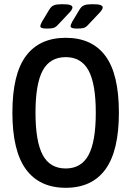

<svg xmlns="http://www.w3.org/2000/svg" viewBox="-20 -887 624 914"><path d="M293 7Q168 7 103.5 -81Q39 -169 39 -351Q39 -534 103.5 -620.5Q168 -707 293 -707Q418 -707 482 -620.5Q546 -534 546 -351Q546 -169 482 -81Q418 7 293 7ZM293 -85Q367 -85 401.5 -149Q436 -213 436 -351Q436 -488 401.5 -551.5Q367 -615 293 -615Q218 -615 183.5 -551.5Q149 -488 149 -351Q149 -213 183.5 -149Q218 -85 293 -85ZM202 -751Q172 -751 172 -762Q172 -769 180 -784L215 -842Q224 -857 237 -862Q250 -867 276 -867Q304 -867 314.5 -863Q325 -859 325 -851Q325 -841 304 -820L253 -766Q243 -756 232.5 -753.5Q222 -751 202 -751ZM346 -751Q316 -751 316 -762Q316 -769 324 -784L359 -842Q368 -857 381 -862Q394 -867 420 -867Q448 -867 458.5 -863Q469 -859 469 -851Q469 -841 448 -820L397 -766Q387 -756 376.5 -753.5Q366 -751 346 -751Z"/></svg>

Font: Asap Condensed Medium
Style: Regular
Weight: 500
Width: 3
Designer: Pablo Cosgaya
Foundry: Omnibus-Type
Version: Version 3.001; ttfautohint (v1.8.4.7-5d5b)